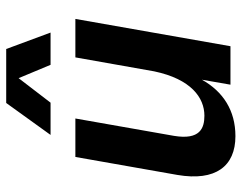

<svg xmlns="http://www.w3.org/2000/svg" viewBox="-100 -663 779 619"><g transform="rotate(-90 289.5 -353.5)"><path d="M160 16C243 16 304 -24 342 -92L326 0H450L538 -500H414L369 -246C344 -127 284 -84 226 -84C186 -84 147 -98 161 -182L217 -500H93L35 -171C14 -48 63 16 160 16ZM164 -580H268L347 -683L390 -580H494L441 -723H267Z"/></g></svg>

Font: Uncut Sans Semibold
Style: Italic
Weight: 600
Italic angle: -10°
Designer: Kasper Nordkvist
Foundry: Uncut Type
Version: Version 1.111;FEAKit 1.0